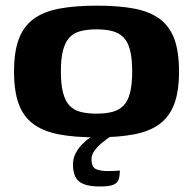

<svg xmlns="http://www.w3.org/2000/svg" viewBox="-20 -488 696 692"><path d="M326.5 7Q247.2 7 191.2 -3.9Q135.2 -14.9 99.6 -41.5Q63.9 -68.1 47.3 -113.9Q30.6 -159.6 30.6 -230.3Q30.6 -301.6 47.9 -347.5Q65.2 -393.5 101.4 -419.9Q137.7 -446.4 194.3 -457Q250.9 -467.6 330 -467.6Q409.3 -467.6 465.3 -456.7Q521.3 -445.7 556.6 -419.1Q591.9 -392.5 608.6 -346.8Q625.2 -301 625.2 -230.3Q625.2 -159 608 -113.1Q590.7 -67.1 554.7 -40.7Q518.8 -14.3 462.3 -3.6Q405.9 7 326.5 7ZM327.8 -78.4Q361.3 -78.4 385.6 -84.9Q409.8 -91.4 425.7 -108Q441.5 -124.7 448.9 -154.4Q456.4 -184.2 456.4 -230.3Q456.4 -276.8 448.9 -306.4Q441.5 -335.9 425.7 -352.6Q409.8 -369.2 385.6 -375.7Q361.3 -382.2 327.8 -382.2Q294.2 -382.2 269.8 -375.7Q245.4 -369.2 230.1 -352.6Q214.7 -335.9 207.1 -306.4Q199.4 -276.8 199.4 -230.3Q199.4 -184.2 207.1 -154.4Q214.7 -124.7 230.1 -108Q245.4 -91.4 269.8 -84.9Q294.2 -78.4 327.8 -78.4ZM340.5 184.1Q301.6 184.1 280.4 175Q259.2 165.9 251.1 148.1Q243 130.3 243 105Q243 82.2 253 63.7Q262.9 45.2 277.7 30.4Q292.5 15.6 308.3 5.5Q324.1 -4.6 335.8 -10.3H404.3Q395.9 -7.3 380.6 2.5Q365.3 12.2 349 25.5Q332.7 38.7 321.2 54.3Q309.8 69.9 309.8 85.2Q309.8 114.4 326 121.5Q342.3 128.5 367.1 128.5Q386.8 128.5 395.3 128Q403.8 127.5 406.9 127Q409.9 126.5 411.9 126.5Q411.9 146.3 407.4 159.2Q402.8 172.2 387.7 178.2Q372.7 184.1 340.5 184.1Z"/></svg>

Font: Genos Thin
Style: Regular
Weight: 100
Designer: Robert E. Leuschke
Foundry: Robert E. Leuschke
Version: Version 1.010